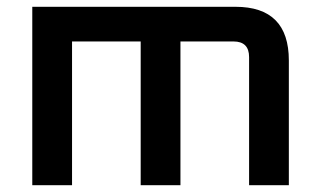

<svg xmlns="http://www.w3.org/2000/svg" viewBox="-20 -545 941 565"><path d="M75 0V-525H673Q830 -525 830 -367V0H713V-377Q713 -423 667 -423H511V0H394V-423H192V0Z"/></svg>

Font: Oxanium ExtraLight SemiBold
Style: Regular
Weight: 600
Version: Version 2.000